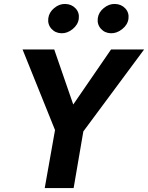

<svg xmlns="http://www.w3.org/2000/svg" viewBox="-20 -950 748 970"><path d="M541 -700 350 -422 254 -700H94L258 -293L206 0H352L401 -286L708 -700ZM474 -858Q470 -827 489.5 -805Q509 -783 540 -782Q570 -781 597.5 -803Q625 -825 629 -855Q633 -886 613 -907.5Q593 -929 561 -930Q531 -931 504.5 -909.5Q478 -888 474 -858ZM224 -858Q220 -827 239.5 -805Q259 -783 290 -782Q320 -781 347 -803Q374 -825 378 -855Q382 -886 362 -907.5Q342 -929 310 -930Q280 -931 254 -909.5Q228 -888 224 -858Z"/></svg>

Font: Jost* 600 Semi Italic
Style: Italic
Weight: 600
Italic angle: -10°
Version: Version 3.200; ttfautohint (v0.97) -l 8 -r 50 -G 200 -x 14 -